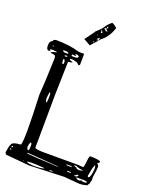

<svg xmlns="http://www.w3.org/2000/svg" viewBox="-210 -1304 1120 1419"><g transform="rotate(20 350.0 -594.5)"><path d="M71.3 -933.6Q179.7 -933.6 257.8 -909.2L281.2 -908.2L298.8 -909.2L301.8 -902.3L300.8 -824.2Q297.9 -815.4 290 -815.4L273.4 -831.1L237.3 -839.8H225.6L216.8 -837.9V-831.1Q234.4 -822.3 242.2 -822.3V-820.3Q242.2 -815.4 210 -812.5L203.1 -547.9V-520.5L200.2 -156.2V-133.8Q200.2 -122.1 277.3 -122.1H537.1L581.1 -119.1Q586.9 -119.1 594.7 -194.3Q598.6 -212.9 606.4 -212.9Q685.5 -210.9 685.5 -197.3Q680.7 -185.5 669.9 -185.5V-181.6Q683.6 -168.9 683.6 -158.2Q683.6 -130.9 673.8 -76.2V-55.7L674.8 -48.8Q668 -34.2 668 -21.5Q665 -21.5 656.2 -3.9Q627.9 5.9 598.6 5.9H592.8L475.6 -3.9H469.7L203.1 5.9L15.6 -10.7Q4.9 -19.5 4.9 -28.3Q15.6 -108.4 39.1 -108.4Q44.9 -114.3 92.8 -119.1Q109.4 -165 93.8 -512.7Q100.6 -584 107.4 -794.9V-808.6Q107.4 -829.1 78.1 -829.1L66.4 -831.1V-835.9Q89.8 -847.7 105.5 -847.7V-853.5L73.2 -856.4H54.7V-851.6Q59.6 -851.6 59.6 -847.7Q56.6 -840.8 47.9 -840.8H42Q28.3 -848.6 28.3 -872.1V-877Q28.3 -907.2 45.9 -915Q49.8 -915 55.7 -928.7ZM62.5 -883.8V-881.8H69.3L73.2 -885.7V-887.7H66.4ZM242.2 -881.8V-878.9L251 -877V-875L247.1 -872.1L219.7 -874L218.8 -872.1V-865.2L221.7 -861.3H249Q271.5 -861.3 271.5 -877Q261.7 -885.7 251 -885.7H246.1ZM146.5 -877Q153.3 -867.2 175.8 -867.2H185.5L192.4 -874Q180.7 -881.8 168.9 -881.8H157.2Q146.5 -880.9 146.5 -877ZM170.9 -849.6V-846.7L173.8 -842.8H182.6L191.4 -844.7V-849.6L182.6 -851.6H178.7ZM171.9 -822.3 170.9 -820.3V-801.8Q172.9 -783.2 178.7 -783.2L185.5 -790V-799.8Q182.6 -822.3 171.9 -822.3ZM159.2 -553.7Q147.5 -500 157.7 -480Q168 -460 168 -533.2Q167 -553.7 162.1 -553.7ZM658.2 -161.1Q646.5 -135.7 646.5 -128.9L635.7 -72.3V-67.4L640.6 -62.5H644.5Q661.1 -70.3 665 -139.6Q663.1 -161.1 660.2 -161.1ZM150.4 -156.2V-151.4Q143.6 -132.8 143.6 -122.1Q143.6 -102.5 154.3 -98.6H159.2Q164.1 -98.6 164.1 -137.7V-144.5Q164.1 -153.3 157.2 -156.2ZM516.6 -110.4V-106.4Q516.6 -102.5 535.2 -99.6Q535.2 -89.8 558.6 -87.9L585 -91.8V-96.7Q561.5 -96.7 530.3 -110.4ZM458 -96.7V-94.7Q459 -89.8 471.7 -89.8H501V-94.7L492.2 -96.7ZM31.2 -76.2Q43 -76.2 43 -85.9L41 -87.9H39.1Q31.2 -85.9 31.2 -76.2ZM159.2 -78.1V-72.3Q194.3 -67.4 403.3 -57.6L405.3 -58.6V-60.5L166 -78.1ZM25.4 -64.5V-60.5L29.3 -57.6H34.2L38.1 -60.5V-62.5L34.2 -65.4ZM478.5 -50.8V-48.8L490.2 -46.9H510.7V-48.8Q509.8 -53.7 501 -53.7H482.4ZM540 -37.1V-35.2H543.9Q559.6 -35.2 571.3 -46.9Q569.3 -51.8 560.5 -51.8Q554.7 -51.8 540 -37.1ZM558.6 -30.3V-28.3Q569.3 -16.6 585.9 -16.6H589.8Q595.7 -16.6 601.6 -23.4Q610.4 -16.6 617.2 -16.6H628.9Q641.6 -16.6 644.5 -23.4V-24.4Q644.5 -31.2 601.6 -31.2H579.1ZM179.7 -17.6V-14.6Q179.7 -4.9 243.2 -2.9Q285.2 -2.9 312.5 -10.7V-14.6Q254.9 -19.5 210 -19.5H209ZM148.4 -14.6V-10.7H152.3V-14.6ZM355.5 -12.7V-7.8H364.3L379.9 -10.7V-14.6H364.3ZM370.1 -1044.9Q366.2 -1042 363.3 -1041Q372.1 -1051.8 376 -1053.7V-1054.7H366.2L356.4 -1052.7L355.5 -1050.8L362.3 -1041L366.2 -1034.2L331.1 -995.1L319.3 -981.4L265.6 -1011.7L319.3 -1085Q320.3 -1087.9 321.3 -1090.3Q322.3 -1092.8 325.2 -1093.8Q364.3 -1128.9 377.4 -1150.9Q390.6 -1172.9 418.9 -1195.3Q444.3 -1184.6 459 -1168Q432.6 -1086.9 377.9 -1049.8V-1046.9L367.2 -1035.2L371.1 -1044.9ZM393.6 -1135.7Q413.1 -1157.2 395.5 -1155.3H392.6V-1152.3L398.4 -1143.6V-1142.6L393.6 -1140.6H382.8L379.9 -1137.7L378.9 -1135.7L379.9 -1133.8Q389.6 -1127 395.5 -1119.1Q395.5 -1125 410.2 -1119.1ZM374 -1098.6Q376 -1108.4 371.1 -1110.4H367.2L363.3 -1107.4Q360.4 -1095.7 371.1 -1096.7L374 -1097.7ZM335.9 -1022.5 334 -1018.6 339.8 -1010.7H341.8L338.9 -1022.5ZM358.4 -1043.9 353.5 -1039.1V-1037.1L356.4 -1032.2L359.4 -1036.1L360.4 -1041ZM362.3 -1120.1 359.4 -1119.1Q359.4 -1112.3 361.3 -1111.3L365.2 -1112.3V-1115.2ZM349.6 -1076.2H346.7V-1072.3L348.6 -1070.3H351.6V-1073.2Z"/></g></svg>

Font: Love Ya Like A Sister
Style: Regular
Weight: 400
Designer: Kimberly Geswein
Foundry: Kimberly Geswein
Version: Version 1.002 2007